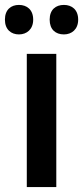

<svg xmlns="http://www.w3.org/2000/svg" viewBox="-35 -761 338 781"><path d="M-15 -681C-15 -641 10 -621 42 -621C74 -621 100 -642 100 -681C100 -722 74 -741 42 -741C10 -741 -15 -722 -15 -681ZM167 -681C167 -641 191 -621 225 -621C257 -621 283 -642 283 -681C283 -722 257 -741 225 -741C192 -741 167 -722 167 -681ZM194 0V-542H74V0Z"/></svg>

Font: Noto Sans Kannada SemiCondensed SemiBold
Style: Regular
Weight: 600
Width: 4
Designer: Jelle Bosma - Monotype Design Team
Foundry: Monotype Imaging Inc.
Version: Version 2.005